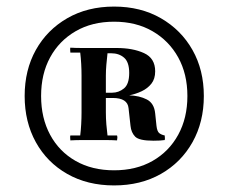

<svg xmlns="http://www.w3.org/2000/svg" viewBox="-20 -818 695 584"><path d="M327 -254Q246 -254 184.5 -289Q123 -324 89 -385.5Q55 -447 55 -526Q55 -605 89 -666Q123 -727 184.5 -762.5Q246 -798 327 -798Q408 -798 469.5 -762.5Q531 -727 565.5 -666Q600 -605 600 -526Q600 -447 565.5 -385.5Q531 -324 469.5 -289Q408 -254 327 -254ZM327 -300Q394 -300 444 -328.5Q494 -357 522 -408Q550 -459 550 -526Q550 -593 522 -643.5Q494 -694 444 -723Q394 -752 327 -752Q260 -752 210 -723Q160 -694 132.5 -643.5Q105 -593 105 -526Q105 -459 132.5 -408Q160 -357 210 -328.5Q260 -300 327 -300ZM481 -406Q481 -402 481.5 -399Q482 -396 481 -392Q475 -391 466 -390.5Q457 -390 447 -390Q403 -390 391 -402.5Q379 -415 377 -435L371 -489Q368 -520 323 -520H302V-476Q302 -458 303.5 -439.5Q305 -421 307 -406H336Q337 -403 337 -399.5Q337 -396 336 -391Q320 -392 300.5 -392Q281 -392 265 -392Q251 -392 231 -392Q211 -392 194 -391Q194 -393 193.5 -398Q193 -403 194 -406H224Q226 -422 227 -440.5Q228 -459 228 -476V-588Q228 -605 227 -623.5Q226 -642 224 -658H194Q194 -661 193.5 -665.5Q193 -670 194 -673Q210 -672 230 -672Q250 -672 265 -672H335Q384 -672 418 -656.5Q452 -641 452 -601Q452 -578 440.5 -563.5Q429 -549 411 -540.5Q393 -532 373 -528Q404 -527 426.5 -515.5Q449 -504 452 -473L456 -435Q458 -418 464.5 -413Q471 -408 481 -406ZM321 -536Q341 -536 357 -549Q373 -562 373 -596Q373 -629 357.5 -642.5Q342 -656 318 -656H307Q305 -638 303.5 -621Q302 -604 302 -588V-536Z"/></svg>

Font: Poltawski Nowy Medium
Style: Regular
Weight: 500
Version: Version 1.001;gftools[0.9.25]